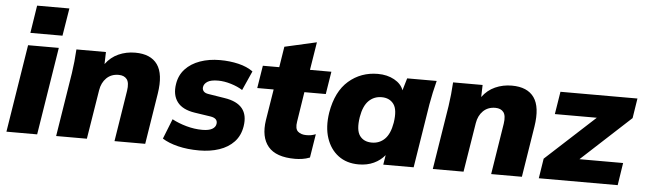

<svg xmlns="http://www.w3.org/2000/svg" viewBox="-47 -918 3722 1108"><g transform="rotate(5 1813.5 -364.5)"><path d="M103 -580 128 -740H315L289 -580ZM15 0 96 -508H274L193 0Z M303 0 362 -370Q372 -437 376 -508H547L545 -438Q575 -479 619.5 -499Q664 -519 716 -519Q806 -519 845 -464Q884 -409 866 -295L819 0H641L688 -296Q695 -343 679.5 -363Q664 -383 632 -383Q589 -383 561.5 -356Q534 -329 527 -285L481 0Z M1132 11Q1064 11 1009 -2.5Q954 -16 918 -39L964 -155Q1001 -135 1047.5 -122Q1094 -109 1140 -109Q1177 -109 1196.5 -120Q1216 -131 1219 -150Q1224 -183 1181 -190L1088 -204Q1016 -215 986 -255.5Q956 -296 966 -359Q974 -411 1007 -446.5Q1040 -482 1092 -500.5Q1144 -519 1207 -519Q1264 -519 1314.5 -507Q1365 -495 1399 -470L1349 -358Q1321 -376 1281.5 -388Q1242 -400 1207 -400Q1165 -400 1145.5 -387.5Q1126 -375 1123 -357Q1120 -343 1128.5 -332Q1137 -321 1158 -318L1252 -303Q1397 -281 1376 -150Q1367 -95 1333.5 -59.5Q1300 -24 1248 -6.5Q1196 11 1132 11Z M1687 11Q1577 11 1531.5 -43.5Q1486 -98 1501 -197L1530 -377H1435L1456 -508H1551L1570 -628L1755 -670L1729 -508H1853L1832 -377H1708L1681 -204Q1674 -162 1692 -146.5Q1710 -131 1740 -131Q1756 -131 1767.5 -133Q1779 -135 1795 -141L1773 -4Q1750 5 1728 8Q1706 11 1687 11Z M2056 11Q1986 11 1938 -25Q1890 -61 1869 -124.5Q1848 -188 1861 -272Q1882 -396 1953 -457.5Q2024 -519 2122 -519Q2176 -519 2217 -496.5Q2258 -474 2271 -437L2292 -508H2463Q2454 -474 2446.5 -439Q2439 -404 2433 -370L2374 0H2198L2207 -56Q2182 -25 2143.5 -7Q2105 11 2056 11ZM2121 -121Q2165 -121 2195.5 -151Q2226 -181 2237 -246Q2249 -322 2225 -354.5Q2201 -387 2155 -387Q2111 -387 2080.5 -357Q2050 -327 2039 -262Q2027 -186 2050.5 -153.5Q2074 -121 2121 -121Z M2485 0 2544 -370Q2554 -437 2558 -508H2729L2727 -438Q2757 -479 2801.5 -499Q2846 -519 2898 -519Q2988 -519 3027 -464Q3066 -409 3048 -295L3001 0H2823L2870 -296Q2877 -343 2861.5 -363Q2846 -383 2814 -383Q2771 -383 2743.5 -356Q2716 -329 2709 -285L2663 0Z M3099 0 3117 -115 3402 -377H3159L3180 -508H3626L3608 -393L3323 -130H3576L3556 0Z"/></g></svg>

Font: Winston ExtraBold
Style: Italic
Weight: 800
Italic angle: -9°
Designer: Original fonts by Vernon Adams / Changes by Cristiano Sobral
Foundry: Original fonts by Vernon Adams / Changes by Cristiano Sobral
Version: Version 2.503;July 17, 2020;FontCreator 13.0.0.2655 64-bit